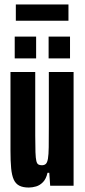

<svg xmlns="http://www.w3.org/2000/svg" viewBox="-20 -833 380 861"><path d="M109 8Q83 8 66.5 -0.5Q50 -9 41.5 -28Q33 -47 30 -78.5Q27 -110 27 -157V-510H138V-226Q138 -178 139 -150.5Q140 -123 143 -111Q146 -99 152 -95.5Q158 -92 168 -92Q179 -92 185.5 -98Q192 -104 195 -121.5Q198 -139 198.5 -173Q199 -207 199 -264V-510H310V0H205L201 -58H193Q187 -31 173 -16.5Q159 -2 142 3Q125 8 109 8ZM46 -571V-669H142V-571ZM198 -571V-669H294V-571ZM51 -740V-813H287V-740Z"/></svg>

Font: Saira UltraCondensed ExtraBold
Style: Regular
Weight: 800
Width: 1
Designer: Hector Gatti with collaboration of the Omnibus-Type team
Foundry: Omnibus-Type
Version: Version 1.101